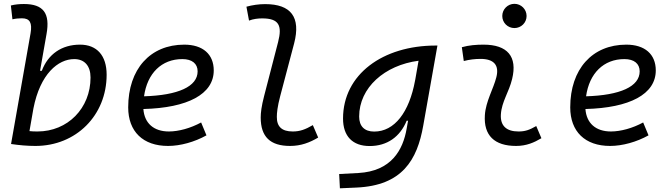

<svg xmlns="http://www.w3.org/2000/svg" viewBox="-20 -764 3556 1018"><path d="M168 9.8C383.3 9.8 545.4 -152.3 545.4 -367.7C545.4 -469.7 493.7 -527.3 404.3 -527.3C307.6 -527.3 234.9 -477.1 201.7 -388.7H192.4L226.6 -583C246.6 -693.4 210.4 -742.7 106.9 -742.7C83.5 -742.7 60.1 -740.7 37.6 -734.9L45.9 -661.6C62.5 -665.5 79.6 -667 96.2 -667C138.7 -667 151.4 -642.6 142.1 -587.9L38.6 -0.5C81.5 5.9 124.5 9.8 168 9.8ZM157.2 -189C192.9 -372.1 288.1 -450.7 373.5 -450.7C428.2 -450.7 460 -415 460 -353C460 -189.9 338.9 -66.9 178.7 -66.9C163.6 -66.9 148.9 -67.4 136.2 -68.8Z M875.5 -66.9C794.9 -66.9 745.6 -110.8 740.2 -186C975.1 -191.9 1113.3 -264.6 1113.3 -390.6C1113.3 -476.6 1055.2 -527.3 957 -527.3C776.4 -527.3 659.7 -397.5 659.7 -194.8C659.7 -66.4 738.3 9.8 871.1 9.8C936.5 9.8 1011.7 -11.2 1074.7 -46.4L1046.4 -114.7C990.7 -84.5 927.7 -66.9 875.5 -66.9ZM743.7 -253.4C760.7 -375.5 836.9 -450.7 946.8 -450.7C998.5 -450.7 1027.8 -426.3 1027.8 -385.7C1027.8 -305.2 924.8 -258.8 743.7 -253.4Z M1518.1 9.8C1576.2 9.8 1622.6 -8.3 1667 -34.7L1638.7 -100.6C1598.1 -77.1 1569.8 -66.9 1532.2 -66.9C1474.6 -66.9 1447.3 -92.3 1447.8 -144.5C1447.8 -164.6 1450.7 -197.8 1465.8 -254.9L1539.6 -534.2C1575.7 -673.3 1522.9 -742.2 1385.7 -742.2C1352.5 -742.2 1318.8 -737.3 1286.6 -728.5L1300.3 -654.8C1323.2 -663.6 1347.2 -666.5 1370.1 -666.5C1459 -666.5 1477.1 -628.9 1454.6 -541.5L1380.4 -254.9C1366.2 -200.2 1362.3 -166 1362.3 -141.1C1362.3 -38.6 1412.6 9.8 1518.1 9.8Z M1782.2 234.4 1870.1 230.5C2112.3 219.7 2191.9 85 2224.1 -98.1L2299.3 -522.5H2290C2010.3 -522.5 1798.8 -370.1 1798.8 -135.3C1798.8 -42 1849.1 10.3 1939.9 10.3C2032.2 10.3 2101.1 -38.1 2136.2 -124H2143.6L2136.2 -82.5C2116.7 31.7 2054.7 143.6 1879.9 153.3L1778.3 158.7ZM2199.2 -441.9 2182.1 -343.8 2180.7 -336.9C2149.9 -169.4 2072.3 -66.4 1963.9 -66.4C1912.6 -66.4 1884.3 -94.7 1884.3 -146C1884.3 -298.8 2019 -418.5 2199.2 -441.9Z M2823.2 -95.7C2786.6 -74.7 2764.2 -66.9 2729 -66.9C2664.1 -66.9 2631.8 -98.1 2635.7 -157.7C2640.1 -225.6 2678.7 -275.4 2695.3 -345.2C2724.6 -464.4 2670.4 -527.3 2543.9 -527.3C2505.4 -527.3 2466.8 -524.4 2428.7 -513.7L2439 -440.4C2468.8 -448.2 2498.5 -451.7 2528.3 -451.7C2598.6 -451.7 2627.9 -418.5 2611.8 -355C2596.7 -293.9 2555.2 -226.1 2550.8 -153.3C2543.9 -46.4 2601.1 9.8 2716.3 9.8C2771.5 9.8 2812 -8.3 2850.6 -31.2ZM2707.5 -615.2C2743.2 -615.2 2772 -643.6 2772 -679.2C2772 -714.8 2743.2 -743.7 2707.5 -743.7C2671.9 -743.7 2643.1 -714.8 2643.1 -679.2C2643.1 -643.6 2671.9 -615.2 2707.5 -615.2Z M3219.2 -66.9C3138.7 -66.9 3089.4 -110.8 3084 -186C3318.8 -191.9 3457 -264.6 3457 -390.6C3457 -476.6 3398.9 -527.3 3300.8 -527.3C3120.1 -527.3 3003.4 -397.5 3003.4 -194.8C3003.4 -66.4 3082 9.8 3214.8 9.8C3280.3 9.8 3355.5 -11.2 3418.5 -46.4L3390.1 -114.7C3334.5 -84.5 3271.5 -66.9 3219.2 -66.9ZM3087.4 -253.4C3104.5 -375.5 3180.7 -450.7 3290.5 -450.7C3342.3 -450.7 3371.6 -426.3 3371.6 -385.7C3371.6 -305.2 3268.6 -258.8 3087.4 -253.4Z"/></svg>

Font: Cascadia Mono NF SemiLight
Style: Italic
Weight: 350
Italic angle: -10°
Monospace: yes
Designer: Aaron Bell
Foundry: Saja Typeworks
Version: Version 2404.023